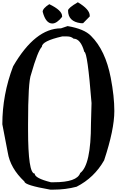

<svg xmlns="http://www.w3.org/2000/svg" viewBox="-33 -1633 1065 1669"><path d="M554.7 -1406.2Q699.2 -1381.8 757.8 -1321.3Q883.8 -1196.3 929.7 -957Q960.9 -794.9 960.9 -668Q960.9 -506.8 872.1 -239.3Q786.1 -87.9 632.8 -9.8Q537.1 15.6 429.7 15.6H404.3Q179.7 -23.4 179.7 -54.7Q55.7 -170.9 34.2 -308.6L-12.7 -552.7Q-12.7 -810.5 81.1 -1056.6Q272.5 -1386.7 497.1 -1386.7ZM210.9 -552.7V-507.8Q210.9 -124 268.6 -124Q268.6 -84 409.2 -48.8H435.5Q636.7 -48.8 664.1 -128.9Q757.8 -198.2 757.8 -558.6L762.7 -737.3Q727.5 -1181.6 700.2 -1181.6Q668 -1296.9 606.4 -1296.9Q585.9 -1316.4 549.8 -1316.4H507.8Q331.1 -1276.4 331.1 -1226.6Q294.9 -1189.5 237.3 -987.3Q210.9 -923.8 210.9 -552.7ZM643.6 -1613.3Q747.1 -1551.8 747.1 -1497.1V-1490.2L689.5 -1431.6H668.9Q558.6 -1445.3 558.6 -1542Q558.6 -1563.5 643.6 -1613.3ZM395.5 -1596.7Q506.8 -1543 506.8 -1493.2V-1486.3Q460.9 -1428.7 421.9 -1428.7Q364.3 -1428.7 337.9 -1531.2Q337.9 -1559.6 395.5 -1596.7Z"/></svg>

Font: EG Dragon Caps 
Style: Regular
Weight: 400
Designer: Bill Roach / W.K. Roach
Version: Version 1.00 April 18, 2012, initial release